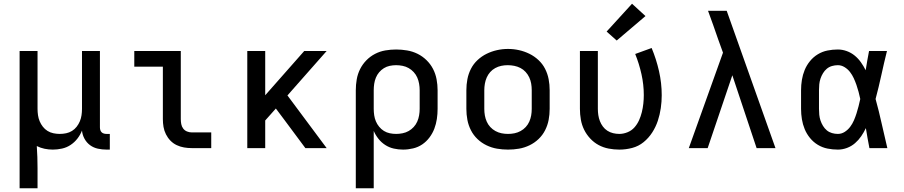

<svg xmlns="http://www.w3.org/2000/svg" viewBox="-20 -793 4840 1028"><path d="M85 215V-520H181V-210Q181 -193 183.5 -176Q186 -159 192.5 -143.5Q199 -128 209.5 -114.5Q220 -101 234.5 -92Q249 -83 266 -79.5Q283 -76 300 -76Q317 -76 334 -79.5Q351 -83 365.5 -92Q380 -101 390.5 -114.5Q401 -128 407.5 -143.5Q414 -159 416.5 -176Q419 -193 419 -210V-520H515V-111Q515 -104 517 -97Q519 -90 524 -85Q529 -80 536 -78Q543 -76 550 -76H568V8H550Q527 8 504 3Q481 -2 462.5 -15.5Q444 -29 432.5 -50Q421 -71 419 -94Q410 -71 394.5 -51Q379 -31 358 -17Q337 -3 312 2.5Q287 8 263 8Q240 8 218.5 3.5Q197 -1 177 -11Q179 18 180 48Q181 78 181 107V215Z M1007 0Q986 0 965.5 -3.5Q945 -7 926 -16Q907 -25 892.5 -40Q878 -55 868.5 -74Q859 -93 855.5 -113.5Q852 -134 852 -155V-436H699V-520H948V-155Q948 -142 950.5 -128.5Q953 -115 961 -104.5Q969 -94 981.5 -89Q994 -84 1007 -84H1111V0Z M1304 0V-520H1400V-283L1609 -520H1729L1519 -282L1729 0H1615L1502 -152L1457 -212L1400 -148V0Z M1885 215V-310Q1885 -339 1890 -368Q1895 -397 1908 -423Q1921 -449 1941.5 -470Q1962 -491 1988 -504.5Q2014 -518 2043 -523Q2072 -528 2101 -528Q2130 -528 2159.5 -523Q2189 -518 2215.5 -505Q2242 -492 2263.5 -471Q2285 -450 2298.5 -424Q2312 -398 2317.5 -368.5Q2323 -339 2323 -310V-210Q2323 -183 2319 -156Q2315 -129 2305.5 -104Q2296 -79 2279.5 -57Q2263 -35 2241 -20Q2219 -5 2192 1.5Q2165 8 2138 8Q2113 8 2088.5 2.5Q2064 -3 2043 -16.5Q2022 -30 2006.5 -49.5Q1991 -69 1981 -92V215ZM2101 -76Q2118 -76 2135.5 -79.5Q2153 -83 2168 -91.5Q2183 -100 2195 -113Q2207 -126 2214 -142Q2221 -158 2224 -175.5Q2227 -193 2227 -210V-310Q2227 -327 2224 -344.5Q2221 -362 2214 -378Q2207 -394 2195 -407Q2183 -420 2168 -428.5Q2153 -437 2135.5 -440.5Q2118 -444 2101 -444Q2084 -444 2067 -440.5Q2050 -437 2035.5 -428Q2021 -419 2010 -406Q1999 -393 1992.5 -377Q1986 -361 1983.5 -344Q1981 -327 1981 -310V-210Q1981 -193 1983.5 -176Q1986 -159 1992.5 -143.5Q1999 -128 2010 -114.5Q2021 -101 2035.5 -92Q2050 -83 2067 -79.5Q2084 -76 2101 -76Z M2700 8Q2670 8 2641 3Q2612 -2 2585 -15Q2558 -28 2536.5 -48.5Q2515 -69 2501.5 -95.5Q2488 -122 2482.5 -151Q2477 -180 2477 -210V-310Q2477 -340 2482.5 -369Q2488 -398 2501.5 -424.5Q2515 -451 2537 -471.5Q2559 -492 2585.5 -505Q2612 -518 2641 -524.5Q2670 -531 2700 -531Q2730 -531 2759 -524.5Q2788 -518 2814.5 -505Q2841 -492 2863 -471.5Q2885 -451 2898.5 -424.5Q2912 -398 2917.5 -369Q2923 -340 2923 -310V-210Q2923 -180 2917.5 -151Q2912 -122 2898.5 -95.5Q2885 -69 2863.5 -48.5Q2842 -28 2815 -15Q2788 -2 2759 3Q2730 8 2700 8ZM2700 -76Q2718 -76 2735 -79.5Q2752 -83 2767.5 -91.5Q2783 -100 2795 -113Q2807 -126 2814 -142Q2821 -158 2824 -175Q2827 -192 2827 -210V-310Q2827 -328 2824 -345.5Q2821 -363 2813.5 -379Q2806 -395 2794 -408Q2782 -421 2766.5 -429Q2751 -437 2733.5 -440.5Q2716 -444 2698 -444Q2681 -444 2664 -440.5Q2647 -437 2631.5 -428.5Q2616 -420 2604.5 -407Q2593 -394 2586 -378Q2579 -362 2576 -344.5Q2573 -327 2573 -310V-210Q2573 -192 2576 -175Q2579 -158 2586 -142Q2593 -126 2605 -113Q2617 -100 2632.5 -91.5Q2648 -83 2665 -79.5Q2682 -76 2700 -76Z M3296 8Q3267 8 3238.5 2.5Q3210 -3 3185 -16.5Q3160 -30 3140 -51.5Q3120 -73 3107.5 -98.5Q3095 -124 3090 -152.5Q3085 -181 3085 -210V-520H3181V-210Q3181 -193 3183.5 -176.5Q3186 -160 3192 -144.5Q3198 -129 3208 -115.5Q3218 -102 3232 -93Q3246 -84 3262.5 -80Q3279 -76 3296 -76Q3318 -76 3340 -85Q3362 -94 3377 -111Q3392 -128 3401.5 -149Q3411 -170 3416.5 -192.5Q3422 -215 3424.5 -238Q3427 -261 3427 -284Q3427 -340 3414.5 -396Q3402 -452 3381 -504L3469 -536Q3494 -476 3508.5 -412Q3523 -348 3523 -283Q3523 -249 3518 -214Q3513 -179 3502 -146Q3491 -113 3472 -83.5Q3453 -54 3426 -32Q3399 -10 3365 -1Q3331 8 3296 8ZM3282 -576 3228 -624 3364 -773 3436 -707Z M3668 0 3851 -511 3825 -583Q3812 -621 3798.5 -659Q3785 -697 3771 -735H3871Q3936 -551 4001.5 -367.5Q4067 -184 4132 0H4031L3901 -390L3769 0Z M4466 8Q4438 8 4410.5 2.5Q4383 -3 4359 -17.5Q4335 -32 4317 -54Q4299 -76 4288.5 -101.5Q4278 -127 4273.5 -154.5Q4269 -182 4269 -210V-310Q4269 -338 4273.5 -365.5Q4278 -393 4288.5 -418.5Q4299 -444 4317 -466Q4335 -488 4359 -502.5Q4383 -517 4410.5 -522.5Q4438 -528 4466 -528Q4490 -528 4513.5 -519.5Q4537 -511 4556 -495.5Q4575 -480 4589.5 -459.5Q4604 -439 4615 -417Q4619 -443 4623.5 -468.5Q4628 -494 4633 -520H4729Q4713 -456 4699 -391.5Q4685 -327 4668 -263Q4686 -198 4700.5 -132Q4715 -66 4731 0H4635Q4630 -27 4625 -53.5Q4620 -80 4616 -107Q4605 -84 4591 -63.5Q4577 -43 4558 -26.5Q4539 -10 4515 -1Q4491 8 4466 8ZM4466 -76Q4486 -76 4503 -87Q4520 -98 4532 -114Q4544 -130 4552 -148.5Q4560 -167 4566 -186Q4572 -205 4577 -224.5Q4582 -244 4586 -263Q4582 -282 4577 -301Q4572 -320 4565.5 -338.5Q4559 -357 4551 -374.5Q4543 -392 4531 -407.5Q4519 -423 4502 -433.5Q4485 -444 4466 -444Q4450 -444 4434.5 -439.5Q4419 -435 4407 -425Q4395 -415 4386.5 -401Q4378 -387 4373 -372Q4368 -357 4366.5 -341.5Q4365 -326 4365 -310V-210Q4365 -194 4366.5 -178.5Q4368 -163 4373 -148Q4378 -133 4386.5 -119Q4395 -105 4407 -95Q4419 -85 4434.5 -80.5Q4450 -76 4466 -76Z"/></svg>

Font: Iosevka Custom Medium Extended
Style: Regular
Weight: 500
Width: 7
Monospace: yes
Designer: Belleve Invis
Foundry: Belleve Invis
Version: Version 11.2.4; ttfautohint (v1.8.4)